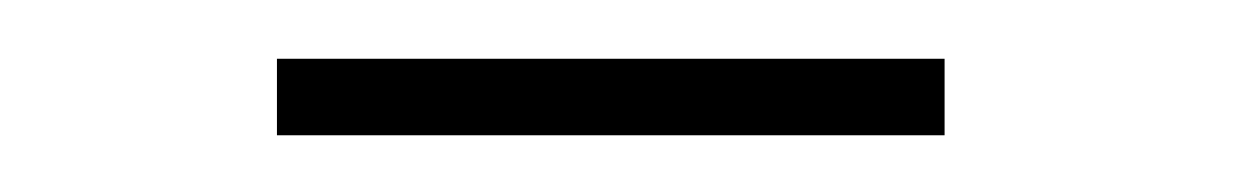

<svg xmlns="http://www.w3.org/2000/svg" viewBox="-20 -339 425 66"><path d="M75.2 -292.5V-318.8H304.7V-292.5Z"/></svg>

Font: Roboto Slab Thin
Style: Regular
Weight: 100
Designer: Google
Version: Version 2.000; ttfautohint (v1.8.1.43-b0c9)